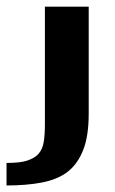

<svg xmlns="http://www.w3.org/2000/svg" viewBox="-76 -363 348 582"><path d="M192.9 -342.8V-19Q192.9 49.3 176.3 91.3Q159.2 134.8 128.4 158.2Q98.1 181.2 50.3 190.4Q3.9 199.2 -56.2 199.2V130.9Q-15.1 130.9 5.9 124Q29.8 116.2 41 103Q53.2 88.9 56.6 66.9Q60.1 46.4 60.1 13.2V-342.8Z"/></svg>

Font: SimahzazaarabicW05-SemiBold
Style: Regular
Weight: 600
Designer: Ahmed zaza
Foundry: Ahmed zaza
Version: Version 1.001